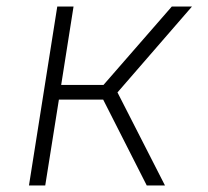

<svg xmlns="http://www.w3.org/2000/svg" viewBox="-20 -570 640 590"><path d="M69 0 156 -550H206L168 -309H298L508 -550H570L341 -286L487 0H431L297 -264H161L119 0Z"/></svg>

Font: JetBrains Mono Thin
Style: Italic
Weight: 100
Italic angle: -9°
Monospace: yes
Designer: Philipp Nurullin, Konstantin Bulenkov
Foundry: JetBrains
Version: Version 2.305; ttfautohint (v1.8.4.7-5d5b)